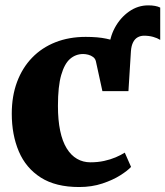

<svg xmlns="http://www.w3.org/2000/svg" viewBox="-20 -704 632 734"><path d="M471 -355.5 424 -425.5 397 -515.5Q398.5 -560 419.2 -598.2Q440 -636.5 473.5 -660Q507 -683.5 546.5 -683.5Q576 -683.5 592.5 -675V-551.5Q581.5 -558.5 565.5 -563Q549.5 -567.5 530.5 -567.5Q517.5 -567.5 506.5 -561.5Q495.5 -555.5 488.8 -542.2Q482 -529 480.5 -508ZM282.5 11Q193 11 136 -25.2Q79 -61.5 52 -125Q25 -188.5 25 -269.5Q25 -336.5 45.2 -390.8Q65.5 -445 102.8 -483.5Q140 -522 192 -542.5Q244 -563 307.5 -563Q354.5 -563 386.2 -556.2Q418 -549.5 440 -542Q462 -534.5 478 -532L471 -355.5H371.5L346.5 -470Q344 -480 336 -486Q328 -492 317.5 -494.8Q307 -497.5 298 -497.5Q269.5 -497.5 248 -479Q226.5 -460.5 214 -417.2Q201.5 -374 201.5 -299Q201.5 -245 210 -204.2Q218.5 -163.5 235 -136.8Q251.5 -110 274.5 -96.8Q297.5 -83.5 325.5 -83.5Q354 -83.5 378 -88.8Q402 -94 422 -102.5Q442 -111 457 -120.5L481 -66Q469 -52.5 440.5 -34.2Q412 -16 371.5 -2.5Q331 11 282.5 11Z"/></svg>

Font: Merriweather 36pt Black
Style: Regular
Weight: 900
Version: Version 2.100